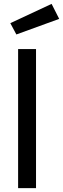

<svg xmlns="http://www.w3.org/2000/svg" viewBox="-20 -966 324 986"><path d="M73 0V-714H165V0ZM64 -789 33 -847 245 -946 284 -869Z"/></svg>

Font: Cairo Play SemiBold
Style: Regular
Weight: 600
Designer: Mohamed Gaber, Accademia di Belle Arti di Urbino
Foundry: Kief Type Foundry, Accademia di Belle Arti di Urbino
Version: Version 3.130;gftools[0.9.24]